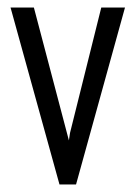

<svg xmlns="http://www.w3.org/2000/svg" viewBox="-20 -490 362 510"><path d="M138 0 8 -470H70L163 -117L166 -137L249 -470H312L182 0Z"/></svg>

Font: Smooch Sans Thin Medium
Style: Regular
Weight: 500
Version: Version 1.010